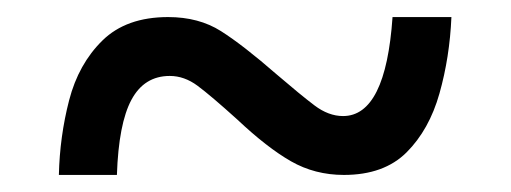

<svg xmlns="http://www.w3.org/2000/svg" viewBox="-20 -469 599 225"><path d="M49 -264Q50 -309 61 -351.5Q72 -394 100 -421.5Q128 -449 177 -449Q213 -449 239 -432.5Q265 -416 304 -382Q332 -358 348.5 -345.5Q365 -333 382 -333Q432 -333 440 -449H509Q507 -402 495 -359.5Q483 -317 456.5 -290.5Q430 -264 383 -264Q349 -264 321 -280Q293 -296 258 -329Q227 -357 211.5 -368.5Q196 -380 179 -380Q149 -380 134 -352Q119 -324 117 -264Z"/></svg>

Font: Noto Serif Tibetan SemiBold
Style: Regular
Weight: 600
Designer: Monotype Design Team
Foundry: Monotype Imaging Inc.
Version: Version 2.103; ttfautohint (v1.8.4.7-5d5b)